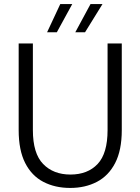

<svg xmlns="http://www.w3.org/2000/svg" viewBox="-20 -919 692 946"><path d="M72 0ZM72 0ZM326 7Q251 7 193.5 -23Q136 -53 104 -116Q72 -179 72 -278V-705H142V-278Q142 -163 192.5 -111Q243 -59 327 -59Q412 -59 461 -111Q510 -163 510 -278V-705H580V-278Q580 -179 547.5 -116Q515 -53 457.5 -23Q400 7 326 7ZM260 -760H212L277 -899H336ZM399 -760H351L426 -899H485Z"/></svg>

Font: Ulagadi Sans Light
Style: Regular
Weight: 300
Designer: Ninad Kale (Devanagari), Jonny Pinhorn (Latin)
Foundry: Indian Type Foundry
Version: Version 3.01;March 29, 2020;FontCreator 12.0.0.2522 64-bit; 